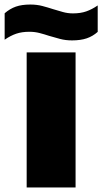

<svg xmlns="http://www.w3.org/2000/svg" viewBox="-62 -826 450 846"><path d="M55.5 0V-595H271V0ZM255.5 -648Q227 -648 202.5 -654.5Q178 -661 154.5 -668Q133.5 -675 112.2 -680.5Q91 -686 67.5 -686Q34.5 -686 9.5 -677.5Q-15.5 -669 -41.5 -651V-767.5Q-18.5 -787.5 7.8 -796.8Q34 -806 71.5 -806Q100.5 -806 125 -799.5Q149.5 -793 172.5 -785.5Q194 -779 215.2 -773Q236.5 -767 259.5 -767Q293 -767 318 -775.8Q343 -784.5 368.5 -802V-685.5Q346.5 -666 319.8 -657Q293 -648 255.5 -648Z"/></svg>

Font: Encode Sans SC Black
Style: Regular
Weight: 900
Version: Version 3.002